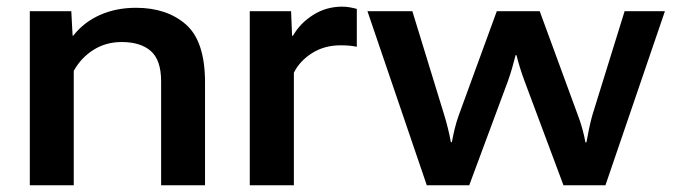

<svg xmlns="http://www.w3.org/2000/svg" viewBox="-20 -552 2010 572"><path d="M68.8 0H199.7V-340.8Q221.2 -379.9 258.3 -403.3Q295.4 -426.8 342.3 -426.8Q398.9 -426.8 429.4 -399.9Q460 -373 460 -309.6V0H590.8V-306.6Q590.8 -428.7 534.2 -478.8Q477.5 -528.8 385.3 -528.8Q325.7 -528.8 277.6 -507.3Q229.5 -485.8 198.2 -445.8H196.3L192.4 -518.6H68.8Z M724.1 0H855.5V-335.4Q872.6 -370.1 909.4 -393.6Q946.3 -417 994.6 -417Q1008.8 -417 1020.5 -416Q1032.2 -415 1043 -412.6V-525.4Q1037.1 -527.3 1024.4 -529.8Q1011.7 -532.2 999.5 -532.2Q952.1 -532.2 913.1 -507.6Q874 -482.9 853 -445.8H850.1L847.2 -518.6H724.1Z M1074.7 -518.6 1251.5 0H1377.9L1493.2 -310.5Q1500 -329.6 1505.6 -349.1Q1511.2 -368.7 1516.1 -387.7H1518.6Q1523.4 -368.7 1529.5 -349.1Q1535.6 -329.6 1542.5 -311L1658.7 0H1783.7L1960.9 -518.6H1840.8L1744.6 -208.5Q1739.3 -189.5 1734.9 -168.5Q1730.5 -147.5 1727.1 -127.9H1724.1Q1720.7 -147.5 1714.8 -168.5Q1709 -189.5 1701.7 -208.5L1587.9 -518.6H1460L1346.7 -208.5Q1339.8 -189.5 1334.7 -168.5Q1329.6 -147.5 1326.2 -128.4H1323.2Q1319.8 -147.5 1314.7 -168.5Q1309.6 -189.5 1303.7 -208.5L1208.5 -518.6Z"/></svg>

Font: Roboto Flex
Style: wght 600 wdth 140 opsz 13.0 GRAD 0.00 slnt 0.00 XTRA 468 XOPQ 96 YOPQ 79 YTLC 514 YTUC 712 YTAS 750 YTDE -203.00 YTFI 738
Weight: 600
Width: 8
Designer: Berlow after Robertson
Foundry: Google
Version: Version 3.100